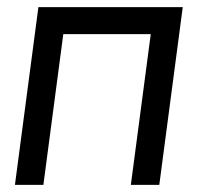

<svg xmlns="http://www.w3.org/2000/svg" viewBox="-20 -520 595 540"><path d="M428 0H348L404 -424H158L102 0H22L88 -500H494Z"/></svg>

Font: Bellota
Style: Bold Italic
Weight: 700
Italic angle: -7.5°
Designer: Kemie Guaida
Foundry: Kemie Guaida
Version: Version 4.001